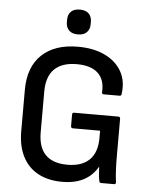

<svg xmlns="http://www.w3.org/2000/svg" viewBox="-58 -898 740 956"><g transform="rotate(5 312.0 -420.0)"><path d="M289 11Q219 11 168.5 -16Q118 -43 91 -95.5Q64 -148 64 -223V-430Q64 -543 128.5 -604.5Q193 -666 309 -666Q388 -666 444 -639Q500 -612 527.5 -564Q555 -516 546 -451Q546 -441 536 -441H457Q447 -441 448 -452Q452 -513 417 -546Q382 -579 311 -579Q237 -579 199 -541.5Q161 -504 161 -429V-226Q161 -150 198 -113Q235 -76 307 -76Q379 -76 417 -113Q455 -150 455 -223V-259H319Q309 -259 309 -270V-327Q309 -337 319 -337H539Q549 -337 549 -327V-141Q549 -105 550.5 -72.5Q552 -40 556 -11Q557 -6 554.5 -3Q552 0 547 0H483Q479 0 476.5 -2Q474 -4 473 -9Q470 -22 468.5 -41Q467 -60 466 -79H465Q449 -51 424 -30.5Q399 -10 365.5 0.5Q332 11 289 11ZM302 -727Q273 -727 258 -742.5Q243 -758 243 -783V-795Q243 -821 258 -836Q273 -851 302 -851Q332 -851 347 -836Q362 -821 362 -795V-783Q362 -758 347 -742.5Q332 -727 302 -727Z"/></g></svg>

Font: Sofia Sans Semi Condensed SemiBold
Style: Regular
Weight: 600
Designer: Botio Nikoltchev, Ani Petrova
Foundry: lettersoup
Version: Version 4.100